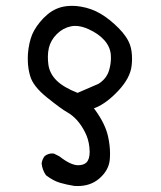

<svg xmlns="http://www.w3.org/2000/svg" viewBox="-20 -501 540 644"><path d="M240.7 123Q282.7 123 311.5 99.1Q344.2 71.8 348.1 35.6Q349.1 24.9 349.1 14.2Q349.1 -13.7 342.3 -43.9Q333 -85.9 298.3 -133.3L294.9 -137.7L300.3 -139.6Q338.4 -155.3 377.4 -197.3Q416.5 -239.3 421.4 -279.8Q422.9 -293.5 422.9 -302.7Q422.9 -330.6 416.5 -349.1Q407.2 -377.4 377.4 -407.2Q347.7 -437 317.1 -455.1Q286.6 -473.1 250 -479Q234.9 -481.4 223.6 -481.4Q201.2 -481.4 184.8 -476.8Q168.5 -472.2 154.8 -463.9Q140.1 -454.6 126 -440.4Q99.6 -412.6 87.9 -385.3Q76.7 -357.4 73.7 -320.8Q73.2 -312.5 73.2 -306.4Q73.2 -300.3 73.5 -292.5Q73.7 -284.7 75.4 -272.5Q77.1 -260.3 80.6 -248Q89.8 -212.4 137.9 -173.8Q186 -135.3 204.6 -125Q242.2 -104 265.6 -56.6Q276.9 -34.7 279.8 -7.3Q280.8 1 280.8 7.8Q280.8 33.2 270 43.9Q260.7 53.2 241.7 53.2Q217.3 53.2 179.2 23.4L161.1 14.2Q158.2 13.7 153.8 13.7Q149.4 13.7 142.8 15.6Q136.2 17.6 129.9 22.5Q121.6 33.2 119.6 46.9Q121.6 68.8 134.3 86.9Q158.7 105.5 181.4 112.1Q204.1 118.7 229 122.6Q234.9 123 240.7 123ZM142.1 -285.6Q140.6 -297.4 140.6 -311.5Q140.6 -325.7 144 -340.8Q150.4 -366.7 170.9 -387Q191.4 -407.2 217.8 -412.6Q224.6 -414.1 232.4 -414.1Q253.4 -414.1 277.8 -402.8Q310.1 -388.2 329.6 -366.5Q349.1 -344.7 351.6 -318.4Q352.1 -312.5 352.1 -306.6Q352.1 -286.1 345.7 -264.6Q336.9 -236.3 310.1 -219.7Q294.4 -212.4 240.2 -189.5Q192.9 -208 169.4 -231.4Q146 -254.9 142.1 -285.6Z"/></svg>

Font: Bakudai
Style: Light
Weight: 300
Version: Version 1.48